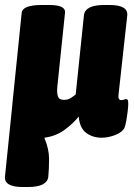

<svg xmlns="http://www.w3.org/2000/svg" viewBox="-35 -545 538 771"><path d="M57 206Q-19 206 -15 164L14 -119Q14 -125 15 -131L52 -493Q55 -525 133 -525H161Q197 -525 212.5 -517Q228 -509 226 -493L195 -195Q193 -170 198 -157Q203 -144 222 -144Q238 -144 249.5 -151.5Q261 -159 269 -166L302 -483Q306 -525 384 -525H404Q480 -525 476 -483L441 -165Q438 -143 452 -143Q458 -143 463 -145Q468 -147 472 -147Q476 -147 478 -143.5Q480 -140 480 -127Q480 -117 477.5 -96.5Q475 -76 471.5 -57Q468 -38 465 -32Q456 -14 428 -3Q400 8 373 8Q337 8 311 -11.5Q285 -31 281 -77Q261 -51 225.5 -24.5Q190 2 143 8Q162 53 162 92.5Q162 132 159 164Q155 206 77 206Z"/></svg>

Font: Asap Condensed Condensed Black
Style: Italic
Weight: 900
Width: 3
Italic angle: -6°
Designer: Pablo Cosgaya
Foundry: Omnibus-Type
Version: Version 3.001; ttfautohint (v1.8.4.7-5d5b)